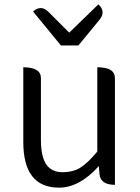

<svg xmlns="http://www.w3.org/2000/svg" viewBox="-20 -849 642 882"><path d="M251 13Q87 13 87 -197V-540Q168 -540 168 -490V-207Q168 -129 193 -93Q218 -58 267 -58Q317 -58 351 -80Q385 -102 427 -153V-540Q508 -540 508 -490V0Q441 0 437 -50L434 -86Q345 13 251 13ZM260 -640 132 -796Q168 -829 203 -794L298 -699L432 -829Q468 -796 437 -758L340 -640Z"/></svg>

Font: Swei Half Moon CJK TC
Style: DemiLight
Weight: 350
Version: Version 2.125